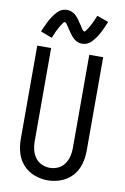

<svg xmlns="http://www.w3.org/2000/svg" viewBox="-104 -1023 708 1090"><g transform="rotate(10 250.0 -478.0)"><path d="M308 -790Q303 -790 298 -790.5Q293 -791 288.5 -792.5Q284 -794 279.5 -796Q275 -798 270 -801L262 -807L255 -813Q251 -817 248 -820.5Q245 -824 242 -828Q239 -832 236 -836L230 -844Q227 -848 225 -852L219 -860L217 -864L214 -869L208 -877L203 -885Q200 -889 195 -892L192 -894L189 -893Q184 -891 182 -887L177 -880L172 -872Q170 -869 167.5 -865Q165 -861 163 -857L160 -851L158 -848L155 -841L153 -838L151 -834Q149 -830 147 -826L144 -817L140 -809L137 -801L133 -793L67 -818Q80 -849 95 -879Q110 -909 134 -936.5Q158 -964 192 -964Q197 -964 202 -963.5Q207 -963 211.5 -961.5Q216 -960 220.5 -958Q225 -956 230 -953L238 -948L245 -941Q249 -938 252 -934Q255 -930 258 -926.5Q261 -923 264 -919L270 -910Q273 -906 275 -902L281 -894L283 -891L286 -886L292 -877L297 -869Q300 -865 305 -862L308 -860L311 -861Q316 -864 318 -867L323 -875L328 -882Q330 -886 332.5 -889.5Q335 -893 337 -897L341 -905L345 -913L347 -916L349 -921Q351 -925 353 -929L356 -937L360 -945L363 -953L367 -961L433 -937Q420 -905 405 -875Q390 -845 366 -817.5Q342 -790 308 -790ZM250 8Q211 8 173.5 -6Q136 -20 109 -49.5Q82 -79 71 -117.5Q60 -156 60 -195V-735H140V-195Q140 -171 146 -147.5Q152 -124 166.5 -104Q181 -84 203.5 -74Q226 -64 250 -64Q274 -64 296.5 -74Q319 -84 333.5 -104Q348 -124 354 -147.5Q360 -171 360 -195V-735H440V-195Q440 -156 429 -117.5Q418 -79 391 -49.5Q364 -20 326.5 -6Q289 8 250 8Z"/></g></svg>

Font: Iosevka SS01
Style: Regular
Weight: 400
Monospace: yes
Designer: Belleve Invis
Foundry: Belleve Invis
Version: 2.3.3; ttfautohint (v1.8.3)